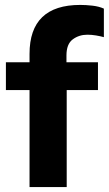

<svg xmlns="http://www.w3.org/2000/svg" viewBox="-20 -760 442 780"><path d="M100 0V-394H4V-507H100V-541Q100 -740 306 -740Q329 -740 355.5 -737Q382 -734 402 -725V-609Q388 -613 370 -616Q352 -619 335 -619Q301 -619 275.5 -600Q250 -581 250 -535V-507H378V-394H251V0Z"/></svg>

Font: Mulish ExtraBold
Style: Regular
Weight: 800
Designer: Vernon Adams
Foundry: Vernon Adams
Version: Version 3.603; ttfautohint (v1.8.3)